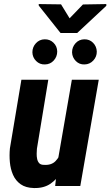

<svg xmlns="http://www.w3.org/2000/svg" viewBox="-20 -925 549 955"><path d="M269 -134.3 337.4 -528.3H471.2L379.4 0H254.4ZM298.8 -237.8 331.1 -239.3Q327.1 -199.2 316.7 -155.3Q306.2 -111.3 285.9 -73.2Q265.6 -35.2 231.9 -11.7Q198.2 11.7 148.4 10.3Q107.9 9.3 82.8 -8.5Q57.6 -26.4 44.9 -55.2Q32.2 -84 29.1 -118.4Q25.9 -152.8 29.3 -187L86.4 -528.3H220.2L163.6 -185.1Q162.6 -173.8 162.4 -160.4Q162.1 -147 164.8 -134.3Q167.5 -121.6 175 -113.3Q182.6 -105 198.7 -105Q235.8 -102.5 256.3 -123.8Q276.9 -145 285.9 -176.8Q294.9 -208.5 298.8 -237.8ZM141.1 -665Q141.1 -690.9 158.7 -710Q176.3 -729 202.1 -729.5Q228 -730 246.1 -712.4Q264.2 -694.8 264.6 -668.9Q264.6 -643.1 247.3 -624Q230 -605 203.6 -604.5Q177.7 -603.5 159.7 -621.6Q141.6 -639.6 141.1 -665ZM338.4 -664.6Q338.4 -690.9 355.7 -710Q373 -729 399.4 -729.5Q425.3 -730 442.9 -712.2Q460.4 -694.3 461.4 -668.9Q461.9 -643.1 444.1 -624Q426.3 -605 400.4 -604.5Q375 -603.5 357.2 -621.3Q339.4 -639.2 338.4 -664.6ZM283.7 -903.3 326.2 -834 392.6 -902.8 508.8 -904.8V-896L363.8 -760.7H281.2L172.9 -897L172.4 -904.8Z"/></svg>

Font: Roboto Condensed
Style: Bold Italic
Weight: 700
Italic angle: -12°
Designer: Christian Robertson
Foundry: Google
Version: Version 3.0